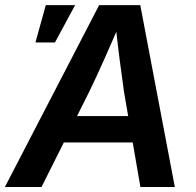

<svg xmlns="http://www.w3.org/2000/svg" viewBox="-46 -748 783 768"><path d="M-26.4 0 350.6 -727.5H515.1L653.3 0H515.6L450.2 -379.4Q441.9 -436.5 432.6 -509.5Q423.3 -582.5 413.1 -676.8H443.4Q403.8 -584.5 371.3 -511.5Q338.9 -438.5 310.1 -379.4L120.1 0ZM153.3 -178.2 170.9 -283.7H550.3L533.2 -178.2ZM95.7 -578.1 137.2 -727.5H254.4L173.8 -578.1Z"/></svg>

Font: Inter 20pt SemiBold
Style: Italic
Weight: 600
Italic angle: -9.3988°
Version: Version 4.001;git-66647c0bb